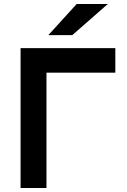

<svg xmlns="http://www.w3.org/2000/svg" viewBox="-20 -941 635 961"><path d="M83 0V-700H557.2V-577.2H212.6V0ZM221.8 -765 363.8 -921H519.6L341.6 -765Z"/></svg>

Font: Overpass
Style: Regular
Weight: 400
Designer: Delve Withrington, Dave Bailey, Thomas Jockin
Foundry: Delve Fonts LLC
Version: Version 4.000